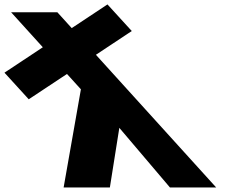

<svg xmlns="http://www.w3.org/2000/svg" viewBox="-165 -829 1025 847"><path d="M584.7 -2 361.4 -265 319.7 -2H115.7L191.9 -435L130.5 -502.7L-38.2 -391L-145.3 -508.4L23.9 -620.5L-116.1 -775H87.9L151.4 -705L309.1 -809.5L416.3 -692.1L258.1 -587.3L788.7 -2Z"/></svg>

Font: Hussar
Style: BdOpOblFour
Weight: 700
Foundry: Cannot Into Space Fonts
Version: Version 2.00